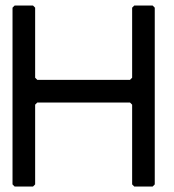

<svg xmlns="http://www.w3.org/2000/svg" viewBox="-20 -687 632 696"><path d="M33.2 -667H99.6L107.4 -659.2V-405.3L115.2 -397.5H451.2L459 -405.3V-659.2L466.8 -667H533.2L541 -659.2V-18.6L533.2 -10.7H466.8L459 -18.6V-307.6L451.2 -315.4H115.2L107.4 -307.6V-18.6L99.6 -10.7H33.2L25.4 -18.6V-659.2Z"/></svg>

Font: Urdu Khush Khati
Style: Regular
Weight: 400
Version: Version 001.500